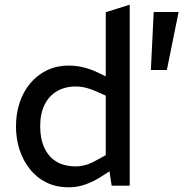

<svg xmlns="http://www.w3.org/2000/svg" viewBox="-20 -790 780 817"><path d="M274 7Q219 7 177.5 -13.5Q136 -34 107 -70.5Q78 -107 63 -153.5Q48 -200 48 -252Q48 -305 63 -351.5Q78 -398 107.5 -434Q137 -470 179 -490.5Q221 -511 274 -511Q304 -511 336.5 -503Q369 -495 399 -480L430 -465V-738L532 -770V0H455L446 -61L413 -40Q380 -18 344.5 -5.5Q309 7 274 7ZM151 -252Q151 -199 169 -160.5Q187 -122 220.5 -102Q254 -82 302 -82Q322 -82 344 -88Q366 -94 392 -109L430 -130V-383L392 -400Q368 -411 346 -416.5Q324 -422 302 -422Q257 -422 222.5 -402Q188 -382 169.5 -344Q151 -306 151 -252ZM622 -492 634 -739H740L690 -492Z"/></svg>

Font: REM
Style: Regular
Weight: 400
Designer: Octavio Pardo
Foundry: Ashler Design
Version: Version 1.005;gftools[0.9.28]